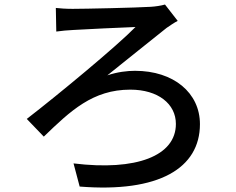

<svg xmlns="http://www.w3.org/2000/svg" viewBox="-20 -776 1040 846"><path d="M226 -741 228 -637C249 -640 280 -643 304 -644C353 -647 519 -655 577 -657C495 -573 238 -360 98 -252L173 -174C291 -288 389 -381 554 -381C677 -381 755 -318 755 -230C755 -89 581 -22 304 -56L331 46C680 74 861 -35 861 -229C861 -367 745 -464 575 -464C541 -464 497 -459 453 -444C537 -511 647 -600 714 -653C726 -661 747 -676 763 -684L707 -756C690 -751 663 -747 644 -746C580 -742 354 -737 300 -737C270 -737 243 -739 226 -741Z"/></svg>

Font: ChiuKong Gothic CL Medium
Style: Regular
Weight: 500
Designer: Ryoko NISHIZUKA 西塚涼子 (kana, bopomofo & ideographs); Paul D. Hunt (Latin, Greek & Cyrillic); Sandoll Communications 산돌커뮤니
Foundry: Adobe
Version: Version 1.300